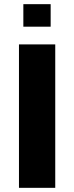

<svg xmlns="http://www.w3.org/2000/svg" viewBox="-20 -901 357 921"><path d="M71 0V-688H245V0ZM92 -773V-881H223V-773Z"/></svg>

Font: Saira Thin
Style: Bold
Weight: 700
Version: Version 1.101